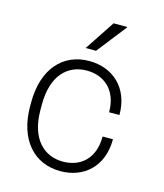

<svg xmlns="http://www.w3.org/2000/svg" viewBox="-110 -802 763 895"><g transform="rotate(15 272.0 -355.0)"><path d="M231 -575H281L392 -717V-720H327L231 -575ZM464 -197H414C414 -86 346 -36 265 -36C173 -36 102 -103 102 -242V-269C102 -408 172 -475 264 -475C346 -475 414 -423 414 -314H464C464 -447 376 -521 264 -521C138 -521 51 -428 51 -263V-248C51 -83 139 10 265 10C377 10 464 -64 464 -197Z"/></g></svg>

Font: ChivoLight
Style: Regular
Weight: 300
Designer: Hector Gatti
Foundry: Omnibus-Type
Version: Version 1.004;PS 001.004;hotconv 1.0.88;makeotf.lib2.5.64775